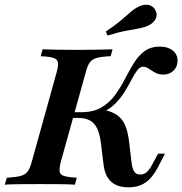

<svg xmlns="http://www.w3.org/2000/svg" viewBox="-41 -779 769 810"><path d="M501.6 11.3Q454 11.3 427.8 -12.5Q401.6 -36.3 396 -83.9L384.7 -175Q379.8 -213.7 369 -236.7Q358.1 -259.7 338.7 -270.6Q319.4 -281.5 287.9 -281.5H252.4L258.9 -305.6H300.8Q353.2 -305.6 387.1 -325.8Q421 -346 444 -377.4Q466.9 -408.9 485.1 -444Q503.2 -479 522.2 -510.5Q541.1 -541.9 567.3 -562.1Q593.5 -582.3 633.1 -582.3Q666.9 -582.3 687.5 -566.1Q708.1 -550 708.1 -522.6Q708.1 -497.6 691.1 -481Q674.2 -464.5 648.4 -464.5Q628.2 -464.5 613.7 -472.6Q599.2 -480.6 587.1 -489.1Q575 -497.6 562.9 -497.6Q549.2 -497.6 537.5 -481.9Q525.8 -466.1 512.9 -441.1Q500 -416.1 483.1 -389.1Q466.1 -362.1 442.3 -339.1Q418.5 -316.1 384.7 -303.2L389.5 -316.9Q428.2 -310.5 451.6 -294.4Q475 -278.2 487.1 -250Q499.2 -221.8 504 -177.4L514.5 -89.5Q517.7 -66.1 525.8 -54.4Q533.9 -42.7 550.8 -42.7Q566.9 -42.7 579 -53.6Q591.1 -64.5 604 -90.3L625.8 -130.6H654.8L625 -72.6Q601.6 -28.2 572.2 -8.5Q542.7 11.3 501.6 11.3ZM-21 0 -12.1 -29Q27.4 -31.5 47.2 -37.1Q66.9 -42.7 76.6 -56.9Q86.3 -71 93.5 -98.4L197.6 -472.6Q205.6 -500.8 203.6 -514.9Q201.6 -529 184.7 -534.7Q167.7 -540.3 130.6 -541.9L138.7 -571Q160.5 -570.2 197.6 -569.4Q234.7 -568.5 283.9 -568.5Q332.3 -568.5 370.6 -569.4Q408.9 -570.2 433.9 -571L425.8 -541.9Q386.3 -540.3 366.1 -534.3Q346 -528.2 336.7 -514.1Q327.4 -500 320.2 -471.8L216.1 -98.4Q208.9 -70.2 210.5 -56Q212.1 -41.9 229 -36.7Q246 -31.5 283.1 -29L275 0Q252.4 -1.6 214.9 -2Q177.4 -2.4 128.2 -2.4Q78.2 -2.4 40.3 -2Q2.4 -1.6 -21 0ZM412.9 -629 405.6 -646Q445.2 -672.6 469.4 -693.1Q493.5 -713.7 510.5 -728.6Q527.4 -743.5 545.2 -751.6Q567.7 -762.1 587.1 -757.7Q606.5 -753.2 615.3 -734.7Q624.2 -716.9 615.7 -699.6Q607.3 -682.3 584.7 -671Q566.9 -662.9 544.8 -658.9Q522.6 -654.8 491.1 -649.2Q459.7 -643.5 412.9 -629Z"/></svg>

Font: Playfair 5pt SemiExpanded Light
Style: Bold Italic
Weight: 700
Italic angle: -15.6°
Version: Version 2.001;gftools[0.9.30]